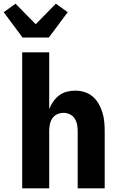

<svg xmlns="http://www.w3.org/2000/svg" viewBox="-43 -1018 663 1038"><path d="M77 0V-735H223V-428Q231 -449 244.5 -468.5Q258 -488 276.5 -502Q295 -516 317.5 -522Q340 -528 364 -528Q389 -528 413.5 -520.5Q438 -513 457.5 -496.5Q477 -480 490 -457.5Q503 -435 510.5 -410.5Q518 -386 520.5 -360.5Q523 -335 523 -310V0H377V-310Q377 -328 373.5 -345.5Q370 -363 360.5 -377.5Q351 -392 334.5 -400Q318 -408 300 -408Q282 -408 265.5 -400Q249 -392 239.5 -377.5Q230 -363 226.5 -345.5Q223 -328 223 -310V0ZM79 -815 -23 -952 41 -998 150 -887 259 -998 323 -952 221 -815Z"/></svg>

Font: Iosevka Heavy Extended
Style: Regular
Weight: 900
Width: 7
Monospace: yes
Designer: Belleve Invis
Foundry: Belleve Invis
Version: Version 32.5.0; ttfautohint (v1.8.4)